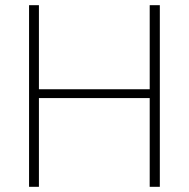

<svg xmlns="http://www.w3.org/2000/svg" viewBox="-20 -720 728 740"><path d="M92 -700H130V-376H557V-700H596V0H557V-342H130V0H92Z"/></svg>

Font: Albert Sans ExtraLight
Style: Regular
Weight: 250
Designer: Andreas Rasmussen
Foundry: a.Foundry
Version: Version 1.025